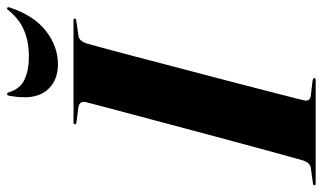

<svg xmlns="http://www.w3.org/2000/svg" viewBox="-226 -724 932 555"><g transform="rotate(-90 240.5 -446.0)"><path d="M228.5 -33.5Q224 -16.5 242.5 -14L285 -9Q293 -7.5 293 -4Q293 0 286 0H-11Q-17 0 -17 -3.5Q-17 -7.5 -10.5 -8L32.5 -14Q48.5 -16 55 -37.5Q58.5 -49.5 68.8 -86.8Q79 -124 93.5 -177.5Q108 -231 124.5 -292.2Q141 -353.5 157.2 -414.8Q173.5 -476 187.5 -528.8Q201.5 -581.5 211.2 -617.8Q221 -654 223.5 -665Q226.5 -683.5 207.5 -686L165.5 -691.5Q159 -692 159 -696Q159 -700 165.5 -700H459.5Q465 -700 465 -697Q465 -693 458.5 -692L414 -685.5Q400.5 -683.5 393 -662.5Q390 -652 380.2 -616Q370.5 -580 356.5 -527Q342.5 -474 326.5 -412.5Q310.5 -351 294.2 -289.5Q278 -228 264.2 -174.2Q250.5 -120.5 240.8 -83Q231 -45.5 228.5 -33.5ZM354 -829Q398 -829 430.5 -842.8Q463 -856.5 488.5 -887.5Q491 -892 494 -892Q499 -892 497 -884.5Q473.5 -814.5 429 -779.8Q384.5 -745 332.5 -745Q282 -745 255.2 -779.8Q228.5 -814.5 241.5 -884.5Q242 -892 247 -892Q250.5 -892 251.5 -887.5Q261.5 -854 288.8 -841.5Q316 -829 354 -829Z"/></g></svg>

Font: Fraunces 144pt
Style: Bold Italic
Weight: 700
Italic angle: -16°
Version: Version 1.000;[b76b70a41]